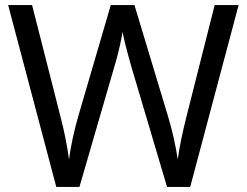

<svg xmlns="http://www.w3.org/2000/svg" viewBox="-20 -734 970 754"><path d="M917 -714 727 0H636L497 -468Q489 -497 481 -526Q473 -555 468 -577.5Q463 -600 461 -609Q460 -596 450.5 -553.5Q441 -511 427 -465L292 0H201L12 -714H106L217 -278Q229 -232 237.5 -189Q246 -146 251 -108Q256 -147 266 -193Q276 -239 289 -283L415 -714H508L639 -280Q653 -234 663 -188.5Q673 -143 678 -108Q683 -145 692 -188.5Q701 -232 713 -279L823 -714Z"/></svg>

Font: Noto Sans Old Turkic
Style: Regular
Weight: 400
Designer: Monotype Design Team
Foundry: Monotype Imaging Inc.
Version: Version 2.003; ttfautohint (v1.8.4.7-5d5b)